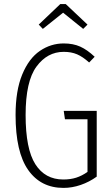

<svg xmlns="http://www.w3.org/2000/svg" viewBox="-20 -906 548 937"><path d="M442 -629 415 -601Q384 -629 356 -641Q328 -653 291 -653Q211 -653 158 -581Q105 -509 105 -345Q105 -179 152.5 -104.5Q200 -30 289 -30Q324 -30 352 -39Q380 -48 407 -67V-324H297L291 -365H452V-44Q416 -18 374 -3.5Q332 11 290 11Q179 11 117.5 -76.5Q56 -164 56 -345Q56 -464 88.5 -542.5Q121 -621 174.5 -657.5Q228 -694 291 -694Q337 -694 371.5 -678.5Q406 -663 442 -629ZM189 -765 169 -786 274 -886H301L407 -786L386 -765L288 -844Z"/></svg>

Font: Fira Sans Extra Condensed ExtraLight
Style: Regular
Weight: 275
Width: 1
Designer: Carrois Corporate & Edenspiekermann AG
Foundry: Carrois Corporate GbR & Edenspiekermann AG
Version: Version 4.203